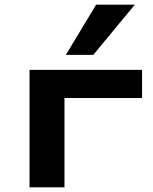

<svg xmlns="http://www.w3.org/2000/svg" viewBox="-20 -799 651 819"><path d="M106 0V-501H586V-381H255V0ZM261 -565 390 -779H555L378 -565Z"/></svg>

Font: Nunito Sans 7pt Expanded
Style: Bold
Weight: 700
Width: 7
Designer: Vernon Adams
Foundry: Vernon Adams
Version: Version 3.101;gftools[0.9.27]